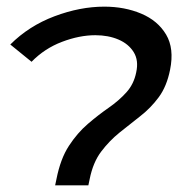

<svg xmlns="http://www.w3.org/2000/svg" viewBox="-20 -558 556 578"><path d="M146 0 150 -19Q162 -80 187.5 -119Q213 -158 244.5 -185Q276 -212 307 -233.5Q338 -255 360.5 -280Q383 -305 390 -340Q398 -376 382.5 -401Q367 -426 336.5 -439Q306 -452 267 -452Q219 -452 166.5 -432Q114 -412 75 -372L11 -424Q67 -480 144 -509Q221 -538 294 -538Q355 -538 405 -517Q455 -496 480 -454Q505 -412 492 -348Q482 -298 458 -265.5Q434 -233 402.5 -208.5Q371 -184 340 -159Q309 -134 284.5 -101.5Q260 -69 250 -19L246 0Z"/></svg>

Font: Montserrat Medium
Style: Italic
Weight: 500
Italic angle: -11.3°
Designer: Julieta Ulanovsky
Foundry: Julieta Ulanovsky
Version: Version 9.000; ttfautohint (v1.8.4.7-5d5b)